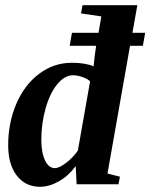

<svg xmlns="http://www.w3.org/2000/svg" viewBox="-20 -714 582 744"><path d="M483.9 -536.6 396.5 -41.5 444.8 -29.3 439 0H276.9L273.4 -70.3Q244.6 -31.7 207.5 -11Q170.4 9.8 134.8 9.8Q79.1 9.8 45.4 -33.2Q11.7 -76.2 11.7 -151.4Q11.7 -237.8 43.2 -311.5Q74.7 -385.3 131.6 -428Q188.5 -470.7 257.8 -470.7Q311 -470.7 342.8 -457Q345.7 -492.2 352.5 -536.6H250L258.8 -586.9H361.8L372.6 -650.4L293.9 -662.1L299.8 -693.8H512.2L493.2 -586.9H542.5L533.7 -536.6ZM329.1 -398.9Q319.3 -408.7 299.1 -415.5Q278.8 -422.4 263.7 -422.4Q230.5 -422.4 201.9 -387.7Q173.3 -353 156.7 -293.9Q140.1 -234.9 140.1 -172.9Q140.1 -122.6 154.5 -92.5Q168.9 -62.5 192.9 -62.5Q209 -62.5 235.4 -82.3Q261.7 -102.1 281.7 -130.4Z"/></svg>

Font: Liberation Serif
Style: Bold Italic
Weight: 700
Italic angle: -16.333°
Designer: Steve Matteson
Foundry: Ascender Corporation
Version: Version 2.1.5